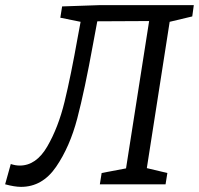

<svg xmlns="http://www.w3.org/2000/svg" viewBox="-49 -718 775 748"><path d="M700 -654 612 -633 523 -63 603 -44 596 0H340L347 -44L442 -62L532 -636L330 -635L314 -549Q281 -367 252 -256.5Q223 -146 169.5 -68Q116 10 33 10Q8 10 -29 0L-7 -79Q11 -73 28 -73Q92 -73 135 -147Q178 -221 202.5 -321.5Q227 -422 254 -574Q262 -614 265 -633L186 -649L193 -693L339 -698H706Z"/></svg>

Font: Bitter Pro
Style: Italic
Weight: 400
Italic angle: -9°
Designer: Sol Matas, and Bitter project Authors
Foundry: Sol Matas
Version: Version 1.010